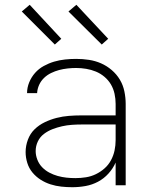

<svg xmlns="http://www.w3.org/2000/svg" viewBox="-20 -774 640 802"><path d="M282 8Q259 8 236 5.5Q213 3 191 -4Q169 -11 149.5 -23.5Q130 -36 115.5 -53.5Q101 -71 94 -93.5Q87 -116 87 -139Q87 -165 96.5 -190.5Q106 -216 124.5 -234Q143 -252 167 -263.5Q191 -275 216.5 -281.5Q242 -288 268 -290Q294 -292 320 -292H463V-340Q463 -361 458.5 -382Q454 -403 443.5 -421Q433 -439 416.5 -453Q400 -467 380.5 -475Q361 -483 340 -486.5Q319 -490 298 -490Q280 -490 262 -488Q244 -486 227 -481.5Q210 -477 193.5 -469Q177 -461 164 -448.5Q151 -436 143.5 -419.5Q136 -403 135 -385H93Q93 -408 102 -430Q111 -452 126.5 -469.5Q142 -487 163 -498.5Q184 -510 206 -516.5Q228 -523 251.5 -525.5Q275 -528 298 -528Q325 -528 351.5 -524Q378 -520 402 -509.5Q426 -499 446.5 -481.5Q467 -464 480.5 -441.5Q494 -419 499.5 -392.5Q505 -366 505 -340V0H463V-95Q452 -70 433 -49Q414 -28 389.5 -15Q365 -2 337.5 3Q310 8 282 8ZM295 -30Q317 -30 339 -33.5Q361 -37 380.5 -46.5Q400 -56 416.5 -70.5Q433 -85 443.5 -104.5Q454 -124 458.5 -145.5Q463 -167 463 -189V-254H321Q300 -254 279.5 -252.5Q259 -251 239 -246.5Q219 -242 199.5 -234.5Q180 -227 163.5 -214.5Q147 -202 138 -183Q129 -164 129 -143Q129 -125 136 -107Q143 -89 156 -75.5Q169 -62 186 -53Q203 -44 221 -39Q239 -34 257.5 -32Q276 -30 295 -30ZM405 -588 266 -726 299 -754 432 -612ZM209 -588 71 -726 104 -754 236 -612Z"/></svg>

Font: Iosevka Extralight Extended
Style: Regular
Weight: 200
Width: 7
Monospace: yes
Designer: Belleve Invis
Foundry: Belleve Invis
Version: Version 32.5.0; ttfautohint (v1.8.4)